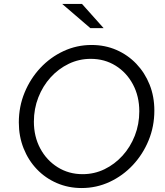

<svg xmlns="http://www.w3.org/2000/svg" viewBox="-20 -938 835 969"><path d="M392 11Q325 11 267 -14Q209 -39 166 -84Q123 -129 99 -189.5Q75 -250 75 -320Q75 -400 104 -470.5Q133 -541 183.5 -595Q234 -649 300.5 -680Q367 -711 442 -711Q510 -711 567.5 -686Q625 -661 668 -616Q711 -571 735 -511Q759 -451 759 -380Q759 -300 730 -229.5Q701 -159 650.5 -105Q600 -51 533.5 -20Q467 11 392 11ZM397 -59Q456 -59 507.5 -84Q559 -109 598.5 -152.5Q638 -196 660.5 -253.5Q683 -311 683 -376Q683 -452 651 -512Q619 -572 563.5 -606.5Q508 -641 438 -641Q379 -641 327 -616Q275 -591 235.5 -547.5Q196 -504 173.5 -446.5Q151 -389 151 -324Q151 -249 183 -189Q215 -129 271 -94Q327 -59 397 -59ZM436 -796 294 -918H394L503 -796Z"/></svg>

Font: Red Hat Text
Style: Italic
Weight: 300
Italic angle: -12°
Designer: Pentagram, MCKL
Foundry: Pentagram, MCKL
Version: Version 1.023